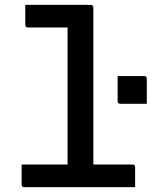

<svg xmlns="http://www.w3.org/2000/svg" viewBox="-20 -770 640 790"><path d="M69 -93H258V-657H95Q84 -657 84 -668V-750H353Q364 -750 364 -739V-93H525Q536 -93 536 -82V0H80Q69 0 69 -11ZM584 -343H475Q464 -343 464 -354V-457H573Q584 -457 584 -446Z"/></svg>

Font: Recursive Mn Lnr St Med
Style: Regular
Weight: 500
Monospace: yes
Version: Version 1.079;hotconv 1.0.112;makeotfexe 2.5.65598; ttfautoh